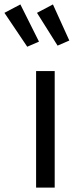

<svg xmlns="http://www.w3.org/2000/svg" viewBox="-68 -847 362 867"><path d="M24 -827 108 -659 55 -636 -48 -789ZM171 -827 245 -664 192 -641 99 -789ZM179 -526V0H95V-526Z"/></svg>

Font: FiraGO Book
Style: Regular
Weight: 350
Designer: bBox Type
Foundry: bBox Type GmbH
Version: Version 1.001;PS 001.001;hotconv 1.0.88;makeotf.lib2.5.64775